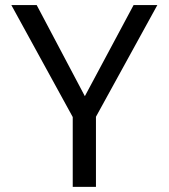

<svg xmlns="http://www.w3.org/2000/svg" viewBox="-20 -726 655 746"><path d="M352.8 -272.3V0H262.6V-271.3L24.1 -706.2H122.6L309.7 -352.3L499 -706.2H591.3Z"/></svg>

Font: FiraCode Nerd Font
Style: Regular
Weight: 400
Designer: Carrois Corporate, Edenspiekermann AG, Nikita Prokopov
Foundry: Carrois Corporate, Edenspiekermann AG, Nikita Prokopov
Version: Version 6.002;Nerd Fonts 2.1.0